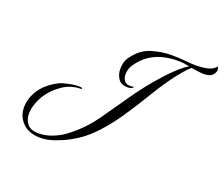

<svg xmlns="http://www.w3.org/2000/svg" viewBox="-108 -750 1120 961"><g transform="rotate(20 452.5 -269.5)"><path d="M187 50Q126 50 92 16.5Q58 -17 58 -66Q58 -80 60.5 -94.5Q63 -109 69 -124Q83 -161 111.5 -189.5Q140 -218 180 -238Q200 -247 233 -253.5Q266 -260 291 -258Q299 -257 299 -253.5Q299 -250 294 -250Q243 -250 200 -221.5Q157 -193 130 -154Q113 -129 102.5 -99.5Q92 -70 92 -44Q92 -13 110 9.5Q128 32 170 32Q208 32 246.5 16.5Q285 1 316 -24Q384 -76 436.5 -150Q489 -224 539 -297Q578 -353 620.5 -403.5Q663 -454 701 -490.5Q739 -527 765 -541L747 -544Q740 -546 726.5 -547Q713 -548 696 -548Q668 -548 631.5 -540.5Q595 -533 559 -511Q523 -489 494 -446Q479 -423 479 -394Q479 -376 488.5 -362Q498 -348 521 -348Q525 -348 529.5 -348.5Q534 -349 538 -350Q539 -350 539 -349Q539 -343 528 -339Q524 -338 520 -337.5Q516 -337 512 -337Q475 -337 460 -360Q445 -383 445 -411Q445 -452 466 -479Q505 -532 558.5 -548Q612 -564 664 -564Q701 -564 734.5 -560.5Q768 -557 793 -557Q826 -557 856 -563.5Q886 -570 898 -589Q905 -584 905 -572Q905 -559 892 -544.5Q879 -530 845 -530Q832 -530 815.5 -532.5Q799 -535 779 -538Q761 -523 738.5 -496Q716 -469 694 -438Q672 -407 655 -380Q638 -353 629 -338Q584 -263 538.5 -196.5Q493 -130 442.5 -78Q392 -26 330 6Q303 21 262.5 35.5Q222 50 187 50Z"/></g></svg>

Font: Luxurious Script
Style: Regular
Weight: 400
Designer: Robert E. Leuschke
Foundry: Robert E. Leuschke
Version: Version 1.010; ttfautohint (v1.8.3)